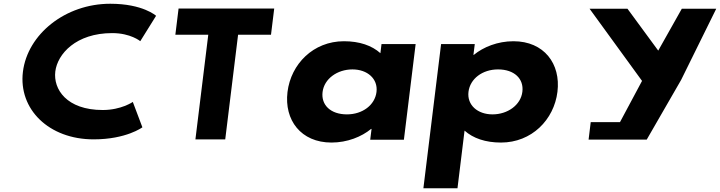

<svg xmlns="http://www.w3.org/2000/svg" viewBox="-20 -749 3859 1029"><path d="M530.8 -159.4C336.4 -159.4 264.8 -271.6 276.4 -365.9C287.9 -459.4 387 -571.6 581.4 -571.6C680.1 -571.6 731.8 -528.3 731.8 -528.3L816.5 -664.3C816.5 -664.3 746.2 -728.9 570.9 -728.9C330.2 -728.9 127.5 -565.7 102.8 -364.2C78.2 -163.6 242 -2.1 481.7 -2.1C657 -2.1 743.1 -66.7 743.1 -66.7L691.8 -202.7C691.8 -202.7 629.5 -159.4 530.8 -159.4Z M919.8 -562.9H1096.2L1027.3 -1.9H1187.1L1256 -562.9H1432.4L1449.6 -703.1H937Z M1520.8 -256C1502.4 -106 1592.5 15 1756.6 15C1841.3 15 1917.7 -16 1968.8 -58H1971.3L1964.1 0H2144.6L2207.6 -513H2024.7L2018.7 -464C1972.9 -505 1906.8 -528 1823.3 -528C1659.2 -528 1539.2 -406 1520.8 -256ZM1708.8 -256C1717.5 -327 1787.8 -377 1868.9 -377C1948.7 -377 2006.5 -327 1997.8 -256C1989.2 -186 1922.8 -136 1839.3 -136C1752.1 -136 1700.2 -186 1708.8 -256Z M2967.6 -257C2986 -407 2895.9 -528 2731.8 -528C2647.1 -528 2570.7 -497 2519.5 -455H2517.3L2524.5 -513H2344L2249.1 260H2431.8L2469.7 -49C2515.5 -8 2581.6 15 2665.1 15C2829.2 15 2949.2 -107 2967.6 -257ZM2779.6 -257C2770.9 -186 2700.6 -136 2619.5 -136C2539.7 -136 2482.1 -186 2490.8 -257C2499.4 -327 2565.6 -377 2649.1 -377C2736.2 -377 2788.2 -327 2779.6 -257Z M3139.8 -702.1 3420.9 -315.4 3302.7 -94.4H3145.9L3134.5 -0.9H3252.7H3446.1L3630.3 -320.5L3818.6 -702.1H3634L3507.7 -477.7L3342.9 -702.1Z"/></svg>

Font: Hussar
Style: BdSuprExtOblOne
Weight: 700
Foundry: Cannot Into Space Fonts
Version: Version 2.00